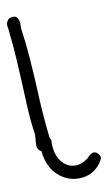

<svg xmlns="http://www.w3.org/2000/svg" viewBox="-80 -716 432 758"><g transform="rotate(-10 136.5 -337.0)"><path d="M1 -654.3Q2.9 -659.2 6.8 -665Q10.7 -670.9 21.5 -672.9Q23.4 -673.8 28.3 -673.8Q43.9 -673.8 48.8 -658.2Q50.8 -653.3 51.3 -646.5Q51.8 -639.6 51.8 -633.8V-621.1Q60.5 -561.5 64.9 -501.5Q69.3 -441.4 72.3 -382.8Q74.2 -333 77.6 -283.2Q81.1 -233.4 86.9 -183.6L87.9 -174.8Q89.8 -174.8 91.3 -171.9Q92.8 -168.9 92.8 -167Q91.8 -157.2 92.3 -147.5Q92.8 -137.7 94.7 -127Q94.7 -122.1 95.7 -120.1Q103.5 -88.9 123.5 -70.8Q143.6 -52.7 169.9 -52.7Q196.3 -52.7 220.7 -72.3L225.6 -77.1Q229.5 -82 234.4 -85Q242.2 -90.8 249 -90.8Q259.8 -90.8 266.6 -81.1Q275.4 -72.3 272.5 -61.5Q269.5 -54.7 264.6 -47.9Q264.6 -46.9 264.2 -46.9Q263.7 -46.9 263.7 -45.9Q230.5 0 173.8 0Q144.5 0 120.1 -12.7Q95.7 -25.4 77.1 -47.9Q53.7 -80.1 47.9 -121.1Q46.9 -125 46.9 -131.8Q43 -132.8 37.1 -138.7Q30.3 -146.5 30.3 -158.7Q30.3 -170.9 32.2 -183.6V-192.4Q32.2 -194.3 32.7 -195.8Q33.2 -197.3 33.2 -199.2Q25.4 -252 22.5 -305.7Q19.5 -359.4 17.6 -412.1Q15.6 -459 12.7 -505.9Q9.8 -552.7 4.9 -599.6Q4.9 -601.6 3.9 -603.5Q3.9 -609.4 3.4 -616.2Q2.9 -623 2 -628.9Q-2 -644.5 1 -654.3Z"/></g></svg>

Font: Scriphy
Style: Regular
Weight: 400
Designer: Ala M. Lockhart
Foundry: Ala M. Lockhart
Version: Version 1.0 2021